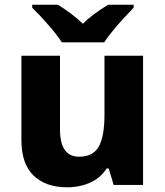

<svg xmlns="http://www.w3.org/2000/svg" viewBox="-20 -786 702 816"><path d="M588 0H463L442 -70H433Q408 -30 363.5 -10Q319 10 265 10Q175 10 123 -39.5Q71 -89 71 -191V-549H235V-236Q235 -120 316 -120Q376 -120 400 -163.5Q424 -207 424 -297V-549H588ZM548 -753Q458 -661 423 -606H243Q223 -637 186 -679.5Q149 -722 117 -753V-766H226Q290 -726 332 -685Q372 -725 440 -766H548Z"/></svg>

Font: Noto Sans UI ExtraBold
Style: Regular
Weight: 800
Designer: Monotype Design Team
Foundry: Monotype Imaging Inc.
Version: Version 1.001